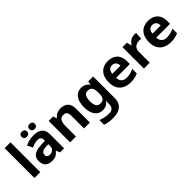

<svg xmlns="http://www.w3.org/2000/svg" viewBox="177 -1991 3461 3461"><g transform="rotate(-45 1907.5 -260.0)"><path d="M227 0H78V-760H227Z M607 -557Q717 -557 775.5 -509.5Q834 -462 834 -364V0H730L701 -74H697Q674 -45 649.5 -26Q625 -7 593.5 1.5Q562 10 516 10Q468 10 429.5 -8.5Q391 -27 369 -65.5Q347 -104 347 -163Q347 -250 408 -291.5Q469 -333 591 -337L686 -340V-364Q686 -407 663.5 -427Q641 -447 601 -447Q561 -447 523 -435.5Q485 -424 447 -407L398 -508Q442 -531 495.5 -544Q549 -557 607 -557ZM628 -251Q556 -249 528 -225Q500 -201 500 -162Q500 -128 520 -113.5Q540 -99 572 -99Q620 -99 653 -127.5Q686 -156 686 -208V-253ZM439 -686Q439 -721 459 -736.5Q479 -752 506.9 -752Q534.8 -752 555.4 -736.6Q576 -721.2 576 -686.4Q576 -653 555.4 -637Q534.8 -621 506.9 -621Q479 -621 459 -637.2Q439 -653.5 439 -686ZM636 -686Q636 -721 656.1 -736.5Q676.3 -752 704.6 -752Q733 -752 753.5 -736.6Q774 -721.2 774 -686.4Q774 -653 753.4 -637Q732.9 -621 705 -621Q676.5 -621 656.3 -637.2Q636 -653.5 636 -686Z M1297 -556Q1385 -556 1438 -508.5Q1491 -461 1491 -356V0H1342V-319Q1342 -378 1321 -407.5Q1300 -437 1254 -437Q1186 -437 1161 -390.5Q1136 -344 1136 -257V0H987V-546H1101L1121 -476H1129Q1147 -504 1173 -521.5Q1199 -539 1231 -547.5Q1263 -556 1297 -556Z M1821 -556Q1871 -556 1911 -536Q1951 -516 1979 -476H1983L1995 -546H2121V1Q2121 79 2090.5 132Q2060 185 1999 212.5Q1938 240 1848 240Q1790 240 1740.5 233Q1691 226 1644 208V89Q1694 110 1747.5 120.5Q1801 131 1857 131Q1915 131 1943.5 100Q1972 69 1972 7V-4Q1972 -21 1973.5 -39Q1975 -57 1976 -71H1972Q1944 -28 1905 -9Q1866 10 1817 10Q1720 10 1665.5 -64.5Q1611 -139 1611 -272Q1611 -406 1667 -481Q1723 -556 1821 -556ZM1868 -435Q1833 -435 1809.5 -416.5Q1786 -398 1774.5 -361.5Q1763 -325 1763 -270Q1763 -188 1789 -147.5Q1815 -107 1870 -107Q1899 -107 1920 -114.5Q1941 -122 1954.5 -139.5Q1968 -157 1975 -185Q1982 -213 1982 -253V-271Q1982 -330 1970 -366Q1958 -402 1933 -418.5Q1908 -435 1868 -435Z M2502 -556Q2578 -556 2632.5 -527Q2687 -498 2717 -443Q2747 -388 2747 -308V-236H2395Q2397 -173 2432.5 -137Q2468 -101 2531 -101Q2584 -101 2627 -111.5Q2670 -122 2716 -144V-29Q2676 -9 2631.5 0.5Q2587 10 2524 10Q2442 10 2379 -20.5Q2316 -51 2280 -113Q2244 -175 2244 -269Q2244 -365 2276.5 -428.5Q2309 -492 2367 -524Q2425 -556 2502 -556ZM2503 -450Q2460 -450 2431.5 -422Q2403 -394 2398 -335H2607Q2607 -368 2595.5 -394Q2584 -420 2561 -435Q2538 -450 2503 -450Z M3173 -556Q3184 -556 3199 -555Q3214 -554 3223 -552L3212 -412Q3205 -414 3191.5 -415.5Q3178 -417 3168 -417Q3139 -417 3112 -409.5Q3085 -402 3063.5 -386Q3042 -370 3029.5 -343.5Q3017 -317 3017 -278V0H2868V-546H2981L3003 -454H3010Q3026 -482 3050 -505Q3074 -528 3105.5 -542Q3137 -556 3173 -556Z M3527 -556Q3603 -556 3657.5 -527Q3712 -498 3742 -443Q3772 -388 3772 -308V-236H3420Q3422 -173 3457.5 -137Q3493 -101 3556 -101Q3609 -101 3652 -111.5Q3695 -122 3741 -144V-29Q3701 -9 3656.5 0.5Q3612 10 3549 10Q3467 10 3404 -20.5Q3341 -51 3305 -113Q3269 -175 3269 -269Q3269 -365 3301.5 -428.5Q3334 -492 3392 -524Q3450 -556 3527 -556ZM3528 -450Q3485 -450 3456.5 -422Q3428 -394 3423 -335H3632Q3632 -368 3620.5 -394Q3609 -420 3586 -435Q3563 -450 3528 -450Z"/></g></svg>

Font: Noto Sans Sinhala
Style: Regular
Weight: 400
Designer: Jelle Bosma - Monotype Design Team
Foundry: Monotype Imaging Inc.
Version: Version 2.006